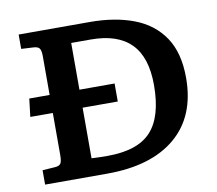

<svg xmlns="http://www.w3.org/2000/svg" viewBox="-78 -791 999 882"><g transform="rotate(-10 422.0 -350.0)"><path d="M63 0V-67L121 -71Q141 -72 148 -82Q155 -92 155 -122V-318H50L60 -402H155V-583Q155 -607 148.5 -618Q142 -629 119 -630L63 -633V-700H395Q512 -700 600 -666.5Q688 -633 737 -560.5Q786 -488 786 -371Q786 -192 672.5 -96Q559 0 353 0ZM368 -80Q510 -80 572.5 -148.5Q635 -217 635 -364Q635 -494 572.5 -557Q510 -620 386 -620H294V-402H458V-318H294V-82Q313 -81 331 -80.5Q349 -80 368 -80Z"/></g></svg>

Font: Literata 7pt SemiBold
Style: Regular
Weight: 600
Designer: Latin by Veronika Burian and Jose Scaglione. Greek by Irene Vlachou. Cyrillic by Vera Evstafieva.
Foundry: TypeTogether
Version: Version 3.002